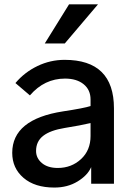

<svg xmlns="http://www.w3.org/2000/svg" viewBox="-20 -843 606 881"><path d="M145.5 -150.4Q145.5 -117.2 172.4 -94.7Q199.2 -72.3 245.1 -72.3Q307.6 -72.3 351.6 -112.8Q395.5 -153.3 395.5 -218.8V-278.3Q350.6 -267.6 277.3 -255.9Q210.9 -245.1 178.2 -219.7Q145.5 -194.3 145.5 -150.4ZM36.1 -141.6Q36.1 -295.9 269.5 -332Q366.2 -346.7 395.5 -356.4V-386.7Q395.5 -430.7 363.8 -456.5Q332 -482.4 278.3 -482.4Q183.6 -482.4 117.2 -405.3L50.8 -461.9Q92.8 -511.7 151.9 -540Q210.9 -568.4 276.4 -568.4Q502.9 -568.4 502.9 -345.7V0H398.4V-76.2Q381.8 -38.1 335.9 -10.3Q290 17.6 229.5 17.6Q139.6 17.6 87.9 -26.9Q36.1 -71.3 36.1 -141.6ZM185.5 -643.6 296.9 -823.2H429.7L277.3 -643.6Z"/></svg>

Font: Gothic A1 SemiBold
Style: Regular
Weight: 600
Version: Version 2.50